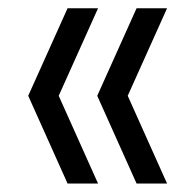

<svg xmlns="http://www.w3.org/2000/svg" viewBox="-20 -514 454 466"><path d="M144 -68.5 48.5 -281.5 144 -494H218L122.5 -281.5L218 -68.5ZM311.5 -68.5 216 -281.5 311.5 -494H385.5L290 -281.5L385.5 -68.5Z"/></svg>

Font: Encode Sans Cnd
Style: Regular
Weight: 400
Width: 3
Designer: Multiple Designers
Foundry: Impallari Type
Version: Version 3.002; ttfautohint (v1.8.3) -l 8 -r 50 -G 200 -x 14 